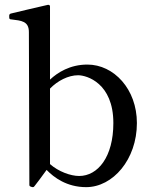

<svg xmlns="http://www.w3.org/2000/svg" viewBox="-20 -757 632 791"><path d="M340 -491C268 -491 217 -458 186 -429V-730C186 -735 183 -738 177 -737C145 -730 36 -704 24 -701C19 -699 18 -696 18 -692V-687C18 -680 19 -677 27 -677C68 -672 99 -670 99 -625L101 5C101 10 104 11 110 13C113 14 114 14 116 14C118 14 120 13 122 10C125 7 154 -32 172 -57C202 -26 255 14 335 14C445 14 544 -100 544 -250C544 -390 449 -491 340 -491ZM306 -32C271 -32 221 -50 186 -81V-392C217 -424 261 -447 302 -447C337 -447 447 -415 447 -250C447 -110 383 -32 306 -32Z"/></svg>

Font: Shippori Mincho OTF Medium
Style: Regular
Weight: 500
Designer: FONTDASU
Foundry: FONTDASU / Google Inc. / but / Adobe
Version: Version 3.300;hotconv 1.0.109;makeotfexe 2.5.65596